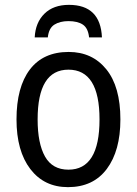

<svg xmlns="http://www.w3.org/2000/svg" viewBox="-20 -761 565 791"><path d="M123 -607H177Q181 -645 204 -659.5Q227 -674 262 -674Q300 -674 321.5 -659.5Q343 -645 347 -607H400Q394 -741 264 -741Q200 -741 163 -704.5Q126 -668 123 -607ZM263 -547Q158 -547 103 -474.5Q48 -402 48 -269Q48 -139 105 -64.5Q162 10 260 10Q364 10 420 -65Q476 -140 476 -269Q476 -404 418 -475.5Q360 -547 263 -547ZM262 -474Q390 -474 390 -269Q390 -62 262 -62Q196 -62 165.5 -116Q135 -170 135 -269Q135 -474 262 -474Z"/></svg>

Font: Noto Sans UI SemiCondensed
Style: Regular
Weight: 400
Width: 4
Designer: Monotype Design Team
Foundry: Monotype Imaging Inc.
Version: 1.001